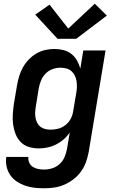

<svg xmlns="http://www.w3.org/2000/svg" viewBox="-20 -792 640 1035"><path d="M218 223Q191 223 165 220Q139 217 115 208.5Q91 200 70 186Q49 172 35 151.5Q21 131 15.5 105.5Q10 80 14 54H133Q131 70 137.5 84.5Q144 99 157 107.5Q170 116 186 119Q202 122 218 122Q240 122 262 115Q284 108 301.5 92Q319 76 328 54.5Q337 33 341 12L356 -78Q342 -57 323 -40.5Q304 -24 282 -13Q260 -2 236 3Q212 8 189 8Q161 8 135 0Q109 -8 91 -27Q73 -46 63.5 -70.5Q54 -95 50.5 -122Q47 -149 49 -177Q51 -205 55 -233L72 -333Q76 -357 83.5 -381.5Q91 -406 103.5 -428.5Q116 -451 134.5 -470.5Q153 -490 176 -503.5Q199 -517 224 -522.5Q249 -528 273 -528Q298 -528 322 -522Q346 -516 364.5 -501.5Q383 -487 395 -466Q407 -445 413 -422L429 -520H549L458 28Q453 55 443.5 81.5Q434 108 417 132Q400 156 376.5 174Q353 192 326.5 203.5Q300 215 272.5 219Q245 223 218 223ZM253 -93Q274 -93 294.5 -98.5Q315 -104 332.5 -117.5Q350 -131 360.5 -150.5Q371 -170 374 -190L391 -290Q394 -307 394.5 -323Q395 -339 392.5 -355Q390 -371 383 -385Q376 -399 364.5 -409Q353 -419 337.5 -423Q322 -427 306 -427Q285 -427 263.5 -419.5Q242 -412 226 -395.5Q210 -379 201.5 -358.5Q193 -338 189 -317L173 -217Q170 -201 169.5 -186Q169 -171 171.5 -157Q174 -143 180.5 -130Q187 -117 198 -108.5Q209 -100 223.5 -96.5Q238 -93 253 -93ZM290 -583 170 -713 247 -767 348 -638 491 -772 556 -708 391 -583Z"/></svg>

Font: Iosevka SS04 Extended
Style: Bold Italic
Weight: 700
Width: 7
Italic angle: -9°
Monospace: yes
Designer: Belleve Invis
Foundry: Belleve Invis
Version: Version 19.0.0; ttfautohint (v1.8.4)